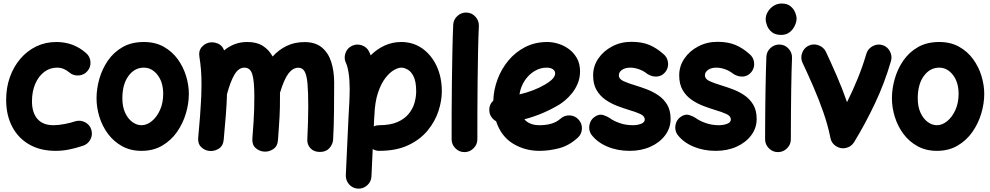

<svg xmlns="http://www.w3.org/2000/svg" viewBox="-20 -806 5731 1111"><path d="M485.8 -394.5Q466.3 -371.6 435.3 -369.4Q404.3 -367.2 381.3 -386.7Q348.6 -414.6 310.5 -414.6Q268.1 -414.6 235.4 -389.4Q202.6 -364.3 183.8 -320.3Q165 -276.4 165 -219.7Q165 -154.8 196.3 -118.2Q227.5 -81.5 289.6 -81.5Q316.9 -81.5 352.3 -88.1Q387.7 -94.7 417 -104.5Q446.3 -112.8 473.6 -97.9Q501 -83 508.8 -53.7Q517.1 -23.9 502.2 2.7Q487.3 29.3 458 38.1Q413.6 52.7 376.5 59.8Q339.4 66.9 302.2 66.9Q213.4 66.9 149.2 30Q85 -6.8 50.3 -73.5Q15.6 -140.1 15.6 -228.5Q15.6 -298.8 37.1 -359.4Q58.6 -419.9 97.7 -465.8Q136.7 -511.7 189.9 -537.4Q243.2 -563 306.2 -563Q405.3 -563 478 -499Q501 -479.5 503.4 -448.5Q505.9 -417.5 485.8 -394.5Z M812 -563Q878.4 -563 927.5 -535.4Q976.6 -507.8 1008.8 -463.1Q1041 -418.5 1056.9 -365.7Q1072.8 -313 1072.8 -262.7Q1072.8 -207.5 1055.7 -149.7Q1038.6 -91.8 1004.4 -42.7Q970.2 6.3 918.7 36.6Q867.2 66.9 798.8 66.9Q735.4 66.9 686.8 40Q638.2 13.2 605.2 -31Q572.3 -75.2 555.4 -129.2Q538.6 -183.1 538.6 -237.3Q538.6 -292 554.7 -349.1Q570.8 -406.2 604 -454.8Q637.2 -503.4 689 -533.2Q740.7 -563 812 -563ZM812 -414.6Q758.8 -414.6 723.4 -366.5Q688 -318.4 688 -237.3Q688 -188.5 704.1 -153.6Q720.2 -118.7 745.6 -100.1Q771 -81.5 798.8 -81.5Q829.6 -81.5 858.4 -105Q887.2 -128.4 905.8 -169.4Q924.3 -210.4 924.3 -262.7Q924.3 -330.6 891.4 -372.6Q858.4 -414.6 812 -414.6Z M1127 -10.7Q1139.6 -144.5 1143.6 -229Q1143.1 -236.3 1144.5 -243.7Q1146 -282.7 1146 -315.9Q1146 -362.3 1143.1 -400.6Q1140.1 -439 1133.8 -477.5Q1128.4 -511.2 1145.8 -532Q1163.1 -552.7 1188 -559.1Q1213.9 -564.9 1240.2 -554.2Q1266.6 -543.5 1276.9 -514.2Q1303.7 -537.1 1337.2 -550Q1370.6 -563 1411.6 -563Q1465.8 -563 1501.2 -540.3Q1536.6 -517.6 1557.6 -479Q1593.3 -518.6 1639.2 -540.5Q1685.1 -562.5 1742.2 -562.5Q1805.2 -562.5 1842.8 -531Q1880.4 -499.5 1897 -446.5Q1913.6 -393.6 1913.6 -328.1Q1913.6 -249.5 1912.8 -165.8Q1912.1 -82 1907.7 0.5Q1906.2 28.3 1886.5 50.8Q1866.7 73.2 1831.5 73.2Q1795.4 73.2 1775.9 51.3Q1756.3 29.3 1758.3 1Q1760.7 -53.2 1762.2 -100.6Q1763.7 -147.9 1763.7 -189.9Q1763.7 -273.4 1759.3 -322.5Q1754.9 -371.6 1742.4 -392.8Q1730 -414.1 1706.5 -414.1Q1675.3 -414.1 1649.9 -381.8Q1624.5 -349.6 1600.1 -269Q1600.1 -257.8 1600.1 -246.1Q1600.1 -212.4 1599.6 -185.8Q1599.1 -159.2 1597.7 -132.6Q1596.2 -106 1594 -73Q1591.8 -40 1588.4 5.4Q1585.9 40.5 1561 56.9Q1536.1 73.2 1508.3 71.3Q1480.5 69.3 1459 50.3Q1437.5 31.2 1440.4 -5.4Q1444.8 -63.5 1447.3 -101.3Q1449.7 -139.2 1450.7 -171.9Q1451.7 -204.6 1451.7 -246.1Q1451.7 -337.9 1439.9 -376.2Q1428.2 -414.6 1394 -414.6Q1361.3 -414.6 1337.6 -375.7Q1314 -336.9 1293.5 -261.2Q1292 -208.5 1287.1 -144Q1282.2 -79.6 1274.4 2.9Q1271 38.6 1245.6 54.4Q1220.2 70.3 1191.4 67.4Q1164.6 64.9 1144 44.9Q1123.5 24.9 1127 -10.7Z M2051.8 285.6Q2021 284.2 2000.5 261.2Q1980 238.3 1981 208L1996.6 -127.9Q1999.5 -175.8 2001.5 -217Q2003.4 -258.3 2003.4 -294.4Q2003.4 -342.8 1997.3 -383.1Q1991.2 -423.3 1981.9 -441.4Q1968.8 -468.8 1978.8 -498Q1988.8 -527.3 2016.1 -540.5Q2043.5 -553.7 2072.8 -544.2Q2102.1 -534.7 2115.7 -507.3Q2120.6 -497.1 2125 -485.8Q2161.6 -522.5 2206.5 -542.7Q2251.5 -563 2301.8 -563Q2370.1 -563 2423.1 -525.9Q2476.1 -488.8 2506.3 -424.3Q2536.6 -359.9 2536.6 -277.3Q2536.6 -223.1 2517.1 -163.3Q2497.6 -103.5 2454.6 -51Q2411.6 1.5 2342.3 34.2Q2272.9 66.9 2173.8 66.9Q2154.3 66.9 2136.7 56.6L2129.4 214.8Q2127.9 245.6 2105 266.1Q2082 286.6 2051.8 285.6ZM2145 -119.1 2143.1 -74.7Q2157.7 -81.5 2173.8 -81.5Q2237.8 -81.5 2279.3 -99.6Q2320.8 -117.7 2344.7 -147Q2368.7 -176.3 2378.4 -210.4Q2388.2 -244.6 2388.2 -277.3Q2388.2 -333 2373.8 -362.5Q2359.4 -392.1 2339.1 -403.3Q2318.8 -414.6 2301.8 -414.6Q2284.2 -414.6 2259.3 -400.4Q2234.4 -386.2 2209.7 -354.2Q2185.1 -322.3 2167.2 -269.3Q2149.4 -216.3 2146.5 -139.2Q2146.5 -135.3 2146 -131.3Q2145.5 -124 2145 -119.1Z M2680.2 -733.4Q2710.9 -731.9 2731.4 -709Q2752 -686 2751 -655.8Q2748 -594.2 2746.3 -511.7Q2744.6 -429.2 2743.7 -338.4Q2742.7 -247.6 2742.4 -159.7Q2742.2 -71.8 2742.2 0Q2742.2 30.3 2720.2 52.2Q2698.2 74.2 2667.5 74.2Q2637.2 74.2 2615.2 52.2Q2593.3 30.3 2593.3 0Q2593.3 -72.3 2593.5 -160.2Q2593.8 -248 2595 -339.4Q2596.2 -430.7 2597.9 -514.6Q2599.6 -598.6 2602.5 -662.6Q2604 -693.4 2627 -713.9Q2649.9 -734.4 2680.2 -733.4Z M3322.8 -8.8Q3272.5 37.1 3214.4 52Q3156.2 66.9 3101.6 66.9Q3017.1 66.9 2948.2 24.9Q2879.4 -17.1 2850.6 -104.5Q2834.5 -113.3 2823.5 -129.2Q2812.5 -145 2811.5 -165Q2809.1 -199.7 2834.5 -224.1Q2836.4 -285.6 2858.6 -345.9Q2880.9 -406.2 2921.4 -455.3Q2961.9 -504.4 3019 -533.7Q3076.2 -563 3147 -563Q3178.2 -563 3211.4 -552.7Q3244.6 -542.5 3272.9 -521.2Q3301.3 -500 3318.8 -468.3Q3336.4 -436.5 3336.4 -393.1Q3336.4 -355 3323 -323Q3309.6 -291 3289.8 -266.6Q3270 -242.2 3250 -225.6Q3230 -209 3216.3 -200.7Q3168 -171.9 3117.4 -150.6Q3066.9 -129.4 3014.2 -115.7Q3043.9 -81.5 3101.6 -81.5Q3181.6 -81.5 3223.1 -119.1Q3246.1 -139.6 3276.9 -138.2Q3307.6 -136.7 3328.1 -113.8Q3348.6 -91.3 3347.2 -60.3Q3345.7 -29.3 3322.8 -8.8ZM3142.6 -414.6Q3106.4 -414.6 3073.2 -394.8Q3040 -375 3016.6 -340.1Q2993.2 -305.2 2985.8 -259.8Q3070.3 -279.3 3134.8 -317.4Q3168 -337.4 3180.2 -352.8Q3192.4 -368.2 3192.4 -380.9Q3192.4 -396.5 3179 -405.5Q3165.5 -414.6 3142.6 -414.6Z M3830.6 -390.1Q3812 -366.2 3783.4 -363.3Q3754.9 -360.4 3727.1 -377.4Q3703.1 -396.5 3677 -405.5Q3650.9 -414.6 3627.4 -414.6Q3598.1 -414.6 3579.6 -401.9Q3561 -389.2 3561 -370.1Q3561 -348.6 3588.6 -336.2Q3616.2 -323.7 3654.3 -312.5Q3686.5 -302.7 3722.2 -289.3Q3757.8 -275.9 3789.3 -254.6Q3820.8 -233.4 3840.6 -200.2Q3860.4 -167 3860.4 -117.7Q3860.4 -65.4 3829.1 -23.4Q3797.9 18.6 3744.4 42.7Q3690.9 66.9 3623.5 66.9Q3552.2 66.9 3493.7 42Q3435.1 17.1 3401.4 -27.8Q3384.8 -52.7 3390.9 -83.5Q3397 -114.3 3422.4 -130.9Q3447.3 -147.5 3470 -140.4Q3492.7 -133.3 3507.8 -123Q3529.8 -106.4 3565.4 -94Q3601.1 -81.5 3641.1 -81.5Q3668.9 -81.5 3689.9 -89.8Q3710.9 -98.1 3710.9 -114.3Q3710.9 -134.8 3684.3 -146.7Q3657.7 -158.7 3620.6 -169.4Q3588.4 -179.2 3552.2 -192.9Q3516.1 -206.5 3484.1 -228.5Q3452.1 -250.5 3432.1 -284.7Q3412.1 -318.8 3412.1 -370.1Q3412.1 -423.3 3442.1 -467.3Q3472.2 -511.2 3522.5 -537.6Q3572.8 -564 3632.8 -564Q3693.8 -564 3736.3 -546.4Q3778.8 -528.8 3817.9 -494.1Q3841.8 -475.1 3845.5 -444.6Q3849.1 -414.1 3830.6 -390.1Z M4328.6 -390.1Q4310.1 -366.2 4281.5 -363.3Q4252.9 -360.4 4225.1 -377.4Q4201.2 -396.5 4175 -405.5Q4148.9 -414.6 4125.5 -414.6Q4096.2 -414.6 4077.6 -401.9Q4059.1 -389.2 4059.1 -370.1Q4059.1 -348.6 4086.7 -336.2Q4114.3 -323.7 4152.3 -312.5Q4184.6 -302.7 4220.2 -289.3Q4255.9 -275.9 4287.4 -254.6Q4318.8 -233.4 4338.6 -200.2Q4358.4 -167 4358.4 -117.7Q4358.4 -65.4 4327.1 -23.4Q4295.9 18.6 4242.4 42.7Q4189 66.9 4121.6 66.9Q4050.3 66.9 3991.7 42Q3933.1 17.1 3899.4 -27.8Q3882.8 -52.7 3888.9 -83.5Q3895 -114.3 3920.4 -130.9Q3945.3 -147.5 3968 -140.4Q3990.7 -133.3 4005.9 -123Q4027.8 -106.4 4063.5 -94Q4099.1 -81.5 4139.2 -81.5Q4167 -81.5 4188 -89.8Q4209 -98.1 4209 -114.3Q4209 -134.8 4182.4 -146.7Q4155.8 -158.7 4118.7 -169.4Q4086.4 -179.2 4050.3 -192.9Q4014.2 -206.5 3982.2 -228.5Q3950.2 -250.5 3930.2 -284.7Q3910.2 -318.8 3910.2 -370.1Q3910.2 -423.3 3940.2 -467.3Q3970.2 -511.2 4020.5 -537.6Q4070.8 -564 4130.9 -564Q4191.9 -564 4234.4 -546.4Q4276.9 -528.8 4315.9 -494.1Q4339.8 -475.1 4343.5 -444.6Q4347.2 -414.1 4328.6 -390.1Z M4410.6 -694.8Q4410.6 -717.8 4423.3 -738.5Q4436 -759.3 4457 -772.5Q4478 -785.6 4502.9 -785.6Q4534.7 -785.6 4553.5 -770.5Q4572.3 -755.4 4580.8 -734.9Q4589.4 -714.4 4589.4 -698.2Q4589.4 -680.2 4579.3 -658Q4569.3 -635.7 4549.6 -619.9Q4529.8 -604 4500.5 -604Q4465.8 -604 4446.3 -620.1Q4426.8 -636.2 4418.7 -657.5Q4410.6 -678.7 4410.6 -694.8ZM4492.2 -548.3Q4522.9 -546.9 4543.5 -523.9Q4564 -501 4563 -470.7Q4561.5 -437.5 4560.3 -389.4Q4559.1 -341.3 4558.3 -286.4Q4557.6 -231.4 4557.1 -177.2Q4556.6 -123 4556.4 -76.7Q4556.2 -30.3 4556.2 0Q4556.2 30.3 4534.2 52.2Q4512.2 74.2 4481.4 74.2Q4451.2 74.2 4429.2 52.2Q4407.2 30.3 4407.2 0Q4407.2 -31.2 4407.5 -77.6Q4407.7 -124 4408.2 -178.5Q4408.7 -232.9 4409.7 -288.3Q4410.6 -343.8 4411.9 -392.8Q4413.1 -441.9 4414.6 -477.5Q4416 -508.3 4439 -528.8Q4461.9 -549.3 4492.2 -548.3Z M4659.7 -542Q4687.5 -554.7 4716.8 -543.9Q4746.1 -533.2 4759.3 -505.9Q4789.1 -442.4 4821.5 -367.9Q4854 -293.5 4881.3 -214.8Q4914.6 -281.7 4943.4 -352.3Q4972.2 -422.9 4993.2 -495.1Q5002 -523.9 5029.3 -538.8Q5056.6 -553.7 5085.4 -545.4Q5114.3 -537.1 5129.2 -509.5Q5144 -481.9 5135.7 -453.1Q5098.6 -324.7 5042 -205.6Q4985.4 -86.4 4921.9 17.1Q4906.7 41.5 4878.4 49.3Q4847.7 58.1 4819.3 40.8Q4791 23.4 4785.2 -7.8Q4771 -80.1 4744.6 -155.5Q4718.3 -231 4686.5 -304.2Q4654.8 -377.4 4624 -442.4Q4610.8 -470.2 4621.6 -499.8Q4632.3 -529.3 4659.7 -542Z M5414.6 -563Q5481 -563 5530 -535.4Q5579.1 -507.8 5611.3 -463.1Q5643.6 -418.5 5659.4 -365.7Q5675.3 -313 5675.3 -262.7Q5675.3 -207.5 5658.2 -149.7Q5641.1 -91.8 5606.9 -42.7Q5572.8 6.3 5521.2 36.6Q5469.7 66.9 5401.4 66.9Q5337.9 66.9 5289.3 40Q5240.7 13.2 5207.8 -31Q5174.8 -75.2 5158 -129.2Q5141.1 -183.1 5141.1 -237.3Q5141.1 -292 5157.2 -349.1Q5173.3 -406.2 5206.5 -454.8Q5239.7 -503.4 5291.5 -533.2Q5343.3 -563 5414.6 -563ZM5414.6 -414.6Q5361.3 -414.6 5325.9 -366.5Q5290.5 -318.4 5290.5 -237.3Q5290.5 -188.5 5306.6 -153.6Q5322.8 -118.7 5348.1 -100.1Q5373.5 -81.5 5401.4 -81.5Q5432.1 -81.5 5460.9 -105Q5489.7 -128.4 5508.3 -169.4Q5526.9 -210.4 5526.9 -262.7Q5526.9 -330.6 5493.9 -372.6Q5460.9 -414.6 5414.6 -414.6Z"/></svg>

Font: Mikhak ExtraBold
Style: Regular
Weight: 800
Designer: Amin Abedi
Version: Version 3.3